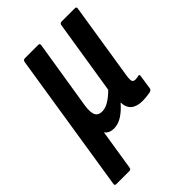

<svg xmlns="http://www.w3.org/2000/svg" viewBox="-213 -576 846 846"><g transform="rotate(-45 209.5 -153.5)"><path d="M-2 185Q-12 185 -10 174L93 -480Q95 -492 105 -492H190Q199 -492 197 -480L145 -156Q140 -118 148.5 -101.5Q157 -85 180 -85Q202 -85 224 -99Q246 -113 267 -134L322 -480Q324 -492 333 -492H417Q428 -492 425 -480L368 -119Q365 -96 368.5 -88.5Q372 -81 384 -81Q390 -81 395.5 -82Q401 -83 405 -84Q413 -85 411 -76L401 -9Q400 -1 389 3Q377 5 364.5 6.5Q352 8 339 8Q305 8 286 -7.5Q267 -23 266 -55H265Q242 -28 216.5 -11.5Q191 5 164 5Q150 5 139 0Q128 -5 121 -15L91 174Q90 185 80 185Z"/></g></svg>

Font: Sofia Sans Condensed
Style: Bold Italic
Weight: 700
Italic angle: -9°
Version: Version 4.100